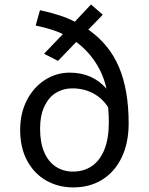

<svg xmlns="http://www.w3.org/2000/svg" viewBox="-20 -813 655 845"><path d="M256.9 -663.1Q211.3 -685.1 136.9 -700.5L155.9 -768.2Q253.3 -747.2 309.2 -717.4L380.5 -793.3L432.3 -748.2L368.7 -682.6Q460 -619.5 503.1 -518.7Q546.2 -417.9 546.2 -270.3Q546.2 -184.6 515.9 -121Q485.6 -57.4 430.8 -22.8Q375.9 11.8 302.6 11.8Q236.9 11.8 183.8 -18.2Q130.8 -48.2 99.7 -105.4Q68.7 -162.6 68.7 -241Q68.7 -314.9 98.5 -372.3Q128.2 -429.7 178.2 -461.5Q228.2 -493.3 286.7 -493.3Q386.7 -493.3 448.7 -422.6Q434.4 -486.7 399.7 -539.2Q365.1 -591.8 315.4 -628.2L235.4 -545.1L173.8 -576.4ZM455.9 -341Q429.7 -381.5 389 -402.8Q348.2 -424.1 297.9 -424.1Q259 -424.1 226.9 -404.9Q194.9 -385.6 175.6 -345.4Q156.4 -305.1 156.4 -245.6Q156.4 -185.6 174.6 -143.3Q192.8 -101 225.6 -79.5Q258.5 -57.9 301 -57.9Q349.7 -57.9 385.1 -82.6Q420.5 -107.2 439.7 -155.6Q459 -204.1 459 -274.4Q459 -308.7 455.9 -341Z"/></svg>

Font: Fira Code
Style: Regular
Weight: 400
Designer: Carrois Corporate, Edenspiekermann AG, Nikita Prokopov
Foundry: Carrois Corporate, Edenspiekermann AG, Nikita Prokopov
Version: Version 5.002